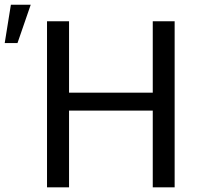

<svg xmlns="http://www.w3.org/2000/svg" viewBox="-70 -802 852 822"><path d="M595.7 -405.3V-328.6H210.9V-405.3ZM225.6 -710.9V0H131.3V-710.9ZM677.7 -710.9V0H584V-710.9ZM-49.8 -617.7 -23.4 -781.7H61.5L4.9 -617.7Z"/></svg>

Font: RobotoDEMO
Style: Regular
Weight: 400
Designer: Christian Robertson
Foundry: Google
Version: Version 2.136